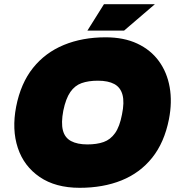

<svg xmlns="http://www.w3.org/2000/svg" viewBox="-20 -887 850 916"><path d="M360 9Q245 9 169.5 -42.5Q94 -94 65 -181.5Q36 -269 57 -378Q79 -490 137.5 -563Q196 -636 284.5 -672.5Q373 -709 484 -709Q571 -709 635 -679Q699 -649 738 -595.5Q777 -542 789.5 -471Q802 -400 786 -318Q764 -207 706 -134.5Q648 -62 560 -26.5Q472 9 360 9ZM397 -198Q442 -198 474.5 -209.5Q507 -221 529 -252Q551 -283 562 -341Q574 -399 564.5 -434.5Q555 -470 525.5 -486Q496 -502 447 -502Q402 -502 369.5 -490.5Q337 -479 315.5 -448Q294 -417 282 -359Q271 -301 280 -265.5Q289 -230 319 -214Q349 -198 397 -198ZM397 -741 476 -867H719L572 -741Z"/></svg>

Font: REM Black
Style: Italic
Weight: 900
Italic angle: -11°
Designer: Octavio Pardo
Foundry: Ashler Design
Version: Version 1.005;gftools[0.9.28]